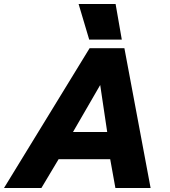

<svg xmlns="http://www.w3.org/2000/svg" viewBox="-45 -940 848 960"><path d="M348 -920H533L564 -742H401ZM403 -699H577L708 0H532L506 -144H248L162 0H-25ZM491 -280 456 -515 320 -280Z"/></svg>

Font: Prompt Bold
Style: Bold Italic
Weight: 700
Italic angle: -12°
Designer: Katatrad Team
Foundry: CadsonDemak
Version: Version 1.000